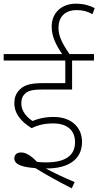

<svg xmlns="http://www.w3.org/2000/svg" viewBox="-20 -916 535 1044"><path d="M270 -245C334 -245 388 -216 388 -143C388 -69 334 -33 230 -33C214 -33 197 -34 181 -36C150 -69 121 -87 95 -87C68 -87 58 -72 58 -54C58 -18 112 -6 172 -2C230 34 299 72 370 108L386 74C330 51 276 25 229 0C231 0 233 0 235 0C347 0 426 -46 426 -144C426 -229 362 -280 273 -280C223 -280 188 -271 157 -258C129 -276 96 -310 96 -352C96 -372 100 -389 110 -400C127 -421 152 -429 205 -429H372V-587H491V-622H358C318 -680 298 -720 298 -765C298 -822 331 -861 397 -861C430 -861 453 -855 483 -839L495 -872C467 -886 436 -896 392 -896C320 -896 261 -851 261 -771C261 -718 284 -672 318 -622H0V-587H335V-464H212C135 -464 103 -449 80 -421C66 -404 58 -385 58 -355C58 -291 104 -249 152 -219C189 -238 229 -245 270 -245Z"/></svg>

Font: Noto Sans Devanagari UI ExtraLight
Style: Regular
Weight: 200
Designer: Jelle Bosma - Monotype Design Team
Foundry: Monotype Imaging Inc.
Version: Version 2.003